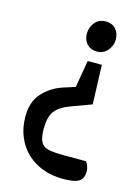

<svg xmlns="http://www.w3.org/2000/svg" viewBox="-106 -579 575 800"><g transform="rotate(15 181.0 -179.0)"><path d="M246 161Q199 161 159.5 146.5Q120 132 90.5 104.5Q61 77 44.5 37.5Q28 -2 28 -50Q28 -114 62 -151.5Q96 -189 146 -206L199 -223L219 -340H280L286 -171L194 -137Q152 -121 133.5 -96Q115 -71 115 -20Q115 18 125 36.5Q135 55 159.5 60Q184 65 225 65H320Q326 72 330 83Q334 94 334 105Q334 123 327.5 135.5Q321 148 302.5 154.5Q284 161 246 161ZM245 -388Q219 -388 202.5 -405Q186 -422 186 -450Q186 -477 203 -498Q220 -519 250 -519Q277 -519 293 -501.5Q309 -484 309 -456Q309 -430 291 -409Q273 -388 245 -388Z"/></g></svg>

Font: Faustina Light Medium
Style: Regular
Weight: 500
Version: Version 1.200